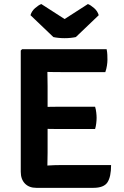

<svg xmlns="http://www.w3.org/2000/svg" viewBox="-20 -926 610 948"><path d="M82.5 -676.5 89 -683H214V-573Q214 -552 214.5 -537Q215 -522 215 -501.5V-171Q215 -154.5 214.5 -140.8Q214 -127 214 -109.5V1.5H159.5Q123.5 1.5 103 -19.8Q82.5 -41 82.5 -78ZM449.5 -399Q453.5 -386.5 455.2 -371Q457 -355.5 457 -344.5Q457 -332.5 455.2 -317.2Q453.5 -302 449.5 -289H280Q268 -289 247.5 -289.2Q227 -289.5 205.5 -289.8Q184 -290 168.5 -290.5V-397.5Q184 -398 205.5 -398.2Q227 -398.5 247.5 -398.8Q268 -399 280 -399ZM506.5 -683Q509.5 -668 510 -654.8Q510.5 -641.5 510.5 -630Q510.5 -618.5 508 -602Q505.5 -585.5 500 -570H280Q268 -570 247.5 -570.2Q227 -570.5 205.5 -571Q184 -571.5 168.5 -572V-683ZM528.5 -111Q528.5 -53.5 510.8 -26Q493 1.5 440.5 1.5H168.5V-106Q197 -107.5 223.5 -109.2Q250 -111 284 -111ZM414 -906Q427.5 -901 444.5 -886.2Q461.5 -871.5 467.5 -851L354.5 -743Q343.5 -740.5 328.8 -739Q314 -737.5 299 -737.5Q284 -737.5 269.2 -739Q254.5 -740.5 243.5 -743L130.5 -851Q136.5 -871.5 153.5 -886.2Q170.5 -901 184 -906L299 -832Z"/></svg>

Font: Signika Light SemiBold
Style: Regular
Weight: 600
Version: Version 2.003;gftools[0.9.32]